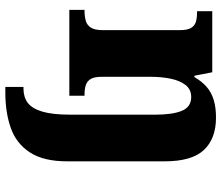

<svg xmlns="http://www.w3.org/2000/svg" viewBox="-75 -515 830 720"><g transform="rotate(90 340.0 -155.0)"><path d="M306 240V172H312Q344 172 365.5 156Q387 140 398.5 101.5Q410 63 410 -4V-322Q410 -387 395.5 -422Q381 -457 344 -457Q315 -457 298.5 -435.5Q282 -414 275 -379.5Q268 -345 268 -305V-122Q268 -94 276 -80.5Q284 -67 298.5 -62Q313 -57 335 -57H339V0H17V-57H20Q43 -57 59 -62Q75 -67 84 -81.5Q93 -96 93 -125V-415Q93 -442 85 -456Q77 -470 62 -474.5Q47 -479 25 -479H22V-536H251L264 -469H269Q286 -498 306.5 -515.5Q327 -533 355 -541.5Q383 -550 421 -550Q500 -550 542.5 -504.5Q585 -459 585 -358V8Q585 97 551.5 148Q518 199 460 219.5Q402 240 327 240Z"/></g></svg>

Font: Noto Serif Thai ExtraBold
Style: Regular
Weight: 800
Version: Version 2.001